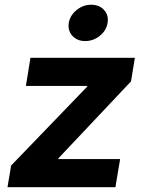

<svg xmlns="http://www.w3.org/2000/svg" viewBox="-20 -780 602 800"><path d="M11.2 0 26.4 -90.3 342.8 -418.5 343.3 -421.9H87.9L106.9 -539.1H542L525.9 -440.9L223.6 -120.6L223.1 -117.2H480.5L460.9 0ZM335 -608.9Q301.3 -608.9 281.5 -630.9Q261.7 -652.8 266.6 -684.6Q272 -716.3 299.3 -738.3Q326.7 -760.3 359.9 -760.3Q394 -760.3 413.8 -738.3Q433.6 -716.3 428.2 -684.6Q423.3 -652.8 396 -630.9Q368.7 -608.9 335 -608.9Z"/></svg>

Font: Inter 18pt
Style: Bold Italic
Weight: 700
Italic angle: -9.3988°
Designer: Rasmus Andersson
Foundry: rsms
Version: Version 4.001;git-66647c0bb